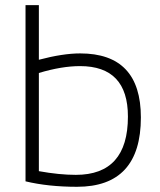

<svg xmlns="http://www.w3.org/2000/svg" viewBox="-20 -718 615 738"><path d="M129.4 -60.1Q208 -45.9 271.5 -45.9Q471.7 -45.9 471.7 -270Q471.7 -463.9 287.6 -463.9Q217.3 -463.9 129.4 -437.5ZM78.1 -698.2H129.4V-488.3Q221.7 -512.7 288.1 -512.7Q521.5 -512.7 521.5 -266.6Q521.5 0 275.9 0Q165.5 0 78.1 -21Z"/></svg>

Font: Sansation Light
Style: Light
Weight: 300
Designer: Bernd Montag
Version: Version 1.301